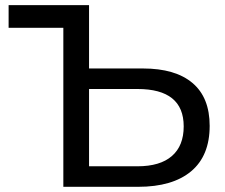

<svg xmlns="http://www.w3.org/2000/svg" viewBox="-20 -720 868 740"><path d="M13.2 -612.8V-700.2H323.2V-456.1H530.8Q655.8 -456.1 721.9 -400.1Q788.1 -344.2 788.1 -234.9Q788.1 -119.6 716.6 -59.8Q645 0 512.2 0H224.1V-612.8ZM323.2 -79.1H509.8Q597.2 -79.1 642.6 -118.7Q688 -158.2 688 -232.9Q688 -377 509.8 -377H323.2Z"/></svg>

Font: Montserrat Medium
Style: Regular
Weight: 500
Designer: Julieta Ulanovsky
Foundry: Julieta Ulanovsky
Version: Version 7.200